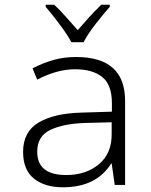

<svg xmlns="http://www.w3.org/2000/svg" viewBox="-20 -785 640 815"><path d="M335 -606Q351 -638 385 -682Q419 -726 446 -756V-765H410Q383 -739 358.5 -712Q334 -685 310 -657Q287 -682 261 -712Q235 -742 210 -765H174V-756Q204 -721 235.5 -678.5Q267 -636 283 -606ZM138 -141Q138 -207 193.5 -233.5Q249 -260 341 -263L454 -266V-217Q455 -134 400 -88Q345 -42 261 -42Q138 -42 138 -141ZM452 -91H454L467 0H511V-357Q511 -543 303 -543Q251 -543 207 -530.5Q163 -518 118 -495L138 -447Q178 -468 218.5 -479.5Q259 -491 299 -491Q373 -491 414 -458Q455 -425 455 -347V-311L325 -307Q210 -304 144 -265Q78 -226 78 -140Q78 -64 124 -27Q170 10 247 10Q389 10 452 -91Z"/></svg>

Font: Noto Sans Mono UI Light
Style: Regular
Weight: 300
Designer: Monotype Design team
Foundry: Monotype Imaging Inc.
Version: 1.000